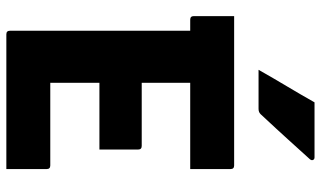

<svg xmlns="http://www.w3.org/2000/svg" viewBox="-218 -768 987 590"><g transform="rotate(90 275.0 -473.5)"><path d="M86 0Q75 0 75 -11V-565H41Q30 -565 30 -576V-700H489Q500 -700 500 -689V-565H235V-416H429Q440 -416 440 -405V-286H235V-135H489Q500 -135 500 -124V0ZM295 -947H464Q470 -947 472 -942.5Q474 -938 470 -933Q451 -912 436.5 -896Q422 -880 408 -864.5Q394 -849 376 -829.5Q358 -810 331 -781Q325 -775 315 -775H195Q221 -821 245 -861Q269 -901 295 -947Z"/></g></svg>

Font: Recursive Sn Lnr St XBd
Style: Regular
Weight: 800
Version: Version 1.079;hotconv 1.0.112;makeotfexe 2.5.65598; ttfautoh